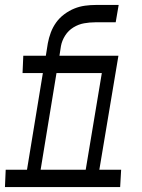

<svg xmlns="http://www.w3.org/2000/svg" viewBox="-54 -755 574 775"><path d="M110 -70H292L357 -460H174ZM-34 0 -31 -70H55L119 -460H37L40 -530H131L139 -580Q143 -602 151 -623.5Q159 -645 172.5 -664Q186 -683 205.5 -697.5Q225 -712 246 -720.5Q267 -729 289 -732Q311 -735 333 -735H425L413 -665H330Q308 -665 285.5 -661Q263 -657 242.5 -644.5Q222 -632 209 -611.5Q196 -591 192 -569L186 -530H424L347 -70H435L431 0Z"/></svg>

Font: Iosevka Curly Slab Oblique
Style: Regular
Weight: 400
Italic angle: -9°
Monospace: yes
Designer: Belleve Invis
Foundry: Belleve Invis
Version: Version 11.1.0; ttfautohint (v1.8.3)